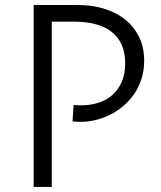

<svg xmlns="http://www.w3.org/2000/svg" viewBox="-20 -735 633 755"><path d="M183.6 0H112.3V-715.3H288.6Q340.3 -715.3 387.2 -701.4Q434.1 -687.5 469.5 -660.2Q504.9 -632.8 525.9 -591.8Q546.9 -550.8 546.9 -496.1Q546.9 -457.5 536.4 -424.8Q525.9 -392.1 507.6 -365.5Q489.3 -338.9 465.1 -318.4Q440.9 -297.9 413.1 -283.9Q385.3 -270 355.5 -262.9Q325.7 -255.9 296.9 -255.9Q291.5 -255.9 283.2 -256.1Q274.9 -256.3 265.1 -257.8L269.5 -322.3Q275.4 -321.3 283.9 -321Q292.5 -320.8 299.3 -320.8Q334.5 -320.8 366 -330.6Q397.5 -340.3 420.9 -360.6Q444.3 -380.9 458.3 -412.1Q472.2 -443.4 472.2 -486.3Q472.2 -529.3 457.8 -560.3Q443.4 -591.3 417 -611.3Q390.6 -631.3 353.3 -640.6Q315.9 -649.9 270.5 -649.9H183.6Z"/></svg>

Font: Proza Libre
Style: Light
Weight: 300
Designer: Jasper de Waard
Foundry: Jasper de Waard
Version: Version 1.000; ttfautohint (v1.4.1.8-43bc)